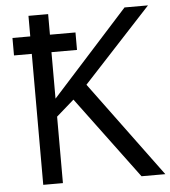

<svg xmlns="http://www.w3.org/2000/svg" viewBox="-52 -761 717 808"><g transform="rotate(-5 307.0 -357.0)"><path d="M22.9 -627H98.1V-713.9H181.2V-627H289.1V-553.2H181.2V-356.9L503.9 -713.9H603L315.9 -403.8L613.8 0H513.2L255.9 -346.2L181.2 -280.8V0H98.1V-553.2H22.9Z"/></g></svg>

Font: XL-Viking
Style: Regular
Weight: 400
Foundry: Ascender Corporation
Version: Version 1.10 March 23, 2015